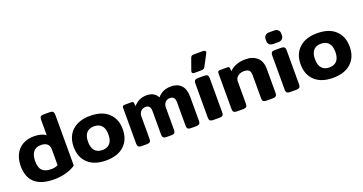

<svg xmlns="http://www.w3.org/2000/svg" viewBox="-38 -1391 3900 2063"><g transform="rotate(-20 1911.5 -359.5)"><path d="M31 -242Q31 -317 59.5 -374.5Q88 -432 143 -463.5Q198 -495 274 -495Q317 -495 351.5 -485.5Q386 -476 407 -458V-636Q407 -659 417 -669.5Q427 -680 452 -680H524Q548 -680 558.5 -669Q569 -658 569 -636V-53Q528 -23 462 -4Q396 15 323 15Q31 15 31 -242ZM407 -116V-299Q407 -340 381 -360.5Q355 -381 311 -381Q252 -381 223.5 -343.5Q195 -306 195 -240Q195 -164 228 -131.5Q261 -99 327 -99Q376 -99 407 -116Z M636 -240Q636 -358 709.5 -426.5Q783 -495 916 -495Q1050 -495 1123.5 -426.5Q1197 -358 1197 -240Q1197 -122 1123.5 -53.5Q1050 15 916 15Q783 15 709.5 -53.5Q636 -122 636 -240ZM1033 -240Q1033 -307 1003 -341Q973 -375 916 -375Q860 -375 830 -341Q800 -307 800 -240Q800 -173 830 -138.5Q860 -104 916 -104Q973 -104 1003 -138Q1033 -172 1033 -240Z M1279 -43V-451Q1279 -468 1285 -474Q1291 -480 1309 -480H1383Q1395 -480 1400.5 -476Q1406 -472 1407 -462L1411 -426Q1440 -459 1476 -477Q1512 -495 1562 -495Q1649 -495 1685 -426Q1741 -495 1839 -495Q1913 -495 1955 -451.5Q1997 -408 1997 -320V-43Q1997 -21 1986.5 -10.5Q1976 0 1952 0H1889Q1864 0 1854 -10.5Q1844 -21 1844 -43V-310Q1844 -348 1829.5 -364.5Q1815 -381 1786 -381Q1753 -381 1732.5 -359Q1712 -337 1712 -301V-43Q1712 -21 1701.5 -10.5Q1691 0 1667 0H1610Q1585 0 1574.5 -10.5Q1564 -21 1564 -43V-314Q1564 -348 1550.5 -364.5Q1537 -381 1509 -381Q1475 -381 1453.5 -358.5Q1432 -336 1432 -299V-43Q1432 -21 1422 -10.5Q1412 0 1387 0H1325Q1300 0 1289.5 -10.5Q1279 -21 1279 -43Z M2101 -565Q2101 -572 2104 -579L2149 -705Q2155 -722 2163.5 -728Q2172 -734 2194 -734H2291Q2306 -734 2314.5 -729Q2323 -724 2323 -714Q2323 -706 2317 -695L2252 -573Q2243 -556 2233 -550.5Q2223 -545 2199 -545H2129Q2101 -545 2101 -565ZM2098 -43V-436Q2098 -458 2108.5 -469Q2119 -480 2143 -480H2218Q2243 -480 2253 -469.5Q2263 -459 2263 -436V-43Q2263 -21 2253 -10.5Q2243 0 2218 0H2143Q2119 0 2108.5 -10.5Q2098 -21 2098 -43Z M2369 -43V-451Q2369 -468 2375 -474Q2381 -480 2399 -480H2479Q2491 -480 2497 -476Q2503 -472 2504 -462L2507 -427Q2538 -459 2585 -477Q2632 -495 2692 -495Q2774 -495 2823.5 -450.5Q2873 -406 2873 -318V-43Q2873 -21 2862.5 -10.5Q2852 0 2828 0H2753Q2728 0 2717.5 -10.5Q2707 -21 2707 -43V-308Q2707 -347 2690 -364Q2673 -381 2634 -381Q2592 -381 2563 -358.5Q2534 -336 2534 -300V-43Q2534 -21 2524 -10.5Q2514 0 2489 0H2415Q2390 0 2379.5 -10.5Q2369 -21 2369 -43Z M2970 -602V-625Q2970 -648 2986 -664Q3002 -680 3030 -680H3088Q3117 -680 3133 -664Q3149 -648 3149 -625V-602Q3149 -579 3133 -563Q3117 -547 3088 -547H3030Q3002 -547 2986 -563Q2970 -579 2970 -602ZM2977 -43V-436Q2977 -459 2987 -469.5Q2997 -480 3022 -480H3096Q3121 -480 3131.5 -469Q3142 -458 3142 -436V-43Q3142 -21 3131.5 -10.5Q3121 0 3096 0H3022Q2997 0 2987 -10.5Q2977 -21 2977 -43Z M3231 -240Q3231 -358 3304.5 -426.5Q3378 -495 3511 -495Q3645 -495 3718.5 -426.5Q3792 -358 3792 -240Q3792 -122 3718.5 -53.5Q3645 15 3511 15Q3378 15 3304.5 -53.5Q3231 -122 3231 -240ZM3628 -240Q3628 -307 3598 -341Q3568 -375 3511 -375Q3455 -375 3425 -341Q3395 -307 3395 -240Q3395 -173 3425 -138.5Q3455 -104 3511 -104Q3568 -104 3598 -138Q3628 -172 3628 -240Z"/></g></svg>

Font: Mitr Medium
Style: Regular
Weight: 500
Designer: Thanarat Vachiruckul
Foundry: Cadson Demak
Version: Version 1.003